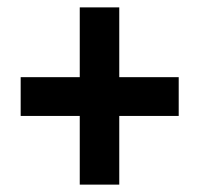

<svg xmlns="http://www.w3.org/2000/svg" viewBox="-20 -665 541 520"><path d="M196 -165V-351H36V-456H196V-645H303V-456H464V-351H303V-165Z"/></svg>

Font: Noto Sans Tamil UI Condensed
Style: Bold
Weight: 700
Width: 3
Designer: Jelle Bosma - Monotype Design Team
Foundry: Monotype Imaging Inc.
Version: Version 2.004; ttfautohint (v1.8.4.7-5d5b)